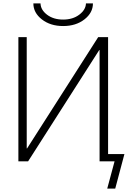

<svg xmlns="http://www.w3.org/2000/svg" viewBox="-20 -948 769 1128"><path d="M485 -928H526Q526 -873 476 -834Q426 -795 351 -795Q276 -795 226 -834Q176 -873 176 -928H218Q219 -890 256.5 -861.5Q294 -833 351 -833Q408 -833 446 -862Q484 -891 485 -928ZM615 -43H711L657 160H610L653 0H615H590H565V-654H563L145 0H88V-730H137V-76H139L557 -730H615Z"/></svg>

Font: M PLUS 1p Light
Style: Regular
Weight: 300
Version: Version 1.061